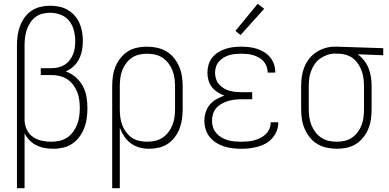

<svg xmlns="http://www.w3.org/2000/svg" viewBox="-20 -773 2040 1008"><path d="M69 215V-535Q69 -561 72.5 -586.5Q76 -612 85 -636Q94 -660 109 -681Q124 -702 145.5 -716.5Q167 -731 192.5 -737Q218 -743 243 -743Q267 -743 291 -738Q315 -733 335.5 -721Q356 -709 372 -691Q388 -673 397.5 -651Q407 -629 411 -605.5Q415 -582 415 -558Q415 -533 410.5 -509Q406 -485 395 -463Q384 -441 366 -424.5Q348 -408 325 -398Q354 -388 377 -368Q400 -348 414.5 -321.5Q429 -295 434 -265Q439 -235 439 -205Q439 -179 435.5 -152.5Q432 -126 422.5 -101.5Q413 -77 397.5 -55.5Q382 -34 360 -19Q338 -4 312 2Q286 8 260 8Q237 8 214.5 4Q192 0 171.5 -10Q151 -20 135 -36.5Q119 -53 109 -73V215ZM247 -29Q269 -29 291 -33.5Q313 -38 331.5 -50Q350 -62 363.5 -80.5Q377 -99 385 -119.5Q393 -140 396 -162Q399 -184 399 -207Q399 -228 396 -249.5Q393 -271 385 -291Q377 -311 363.5 -328.5Q350 -346 332 -357.5Q314 -369 293 -374Q272 -379 250 -379H194V-415H250Q268 -415 285.5 -419Q303 -423 318.5 -432.5Q334 -442 345 -456Q356 -470 363 -486.5Q370 -503 372.5 -521Q375 -539 375 -557Q375 -585 368 -613Q361 -641 343.5 -663Q326 -685 299 -695.5Q272 -706 243 -706Q223 -706 202.5 -701Q182 -696 166 -683.5Q150 -671 138.5 -653.5Q127 -636 120.5 -616.5Q114 -597 111.5 -576.5Q109 -556 109 -535V-146V-140Q110 -115 121 -92Q132 -69 152.5 -54.5Q173 -40 197.5 -34.5Q222 -29 247 -29Z M569 215V-320Q569 -346 572.5 -372Q576 -398 586 -422.5Q596 -447 612.5 -468Q629 -489 651 -503Q673 -517 699 -522.5Q725 -528 751 -528Q777 -528 803.5 -522.5Q830 -517 853 -503.5Q876 -490 893 -469Q910 -448 920.5 -423.5Q931 -399 935 -373Q939 -347 939 -320V-200Q939 -174 935.5 -148.5Q932 -123 923 -99Q914 -75 898.5 -54Q883 -33 861.5 -18.5Q840 -4 814.5 2Q789 8 764 8Q738 8 713 1.5Q688 -5 667.5 -20Q647 -35 632.5 -56.5Q618 -78 609 -102V215ZM751 -29Q772 -29 793.5 -33.5Q815 -38 833 -50Q851 -62 864 -79Q877 -96 885 -116Q893 -136 896 -157.5Q899 -179 899 -200V-320Q899 -341 896 -362.5Q893 -384 885 -404Q877 -424 864 -441Q851 -458 833 -470Q815 -482 793.5 -486.5Q772 -491 751 -491Q730 -491 709 -486Q688 -481 671 -469Q654 -457 641.5 -440Q629 -423 621.5 -403Q614 -383 611.5 -362Q609 -341 609 -320V-200Q609 -179 611.5 -158Q614 -137 621.5 -117Q629 -97 641.5 -80Q654 -63 671 -51Q688 -39 709 -34Q730 -29 751 -29Z M1247 8Q1224 8 1201.5 5.5Q1179 3 1157 -4Q1135 -11 1115 -23.5Q1095 -36 1081 -53.5Q1067 -71 1060 -93.5Q1053 -116 1053 -139Q1053 -162 1060 -184Q1067 -206 1081.5 -223.5Q1096 -241 1116.5 -252.5Q1137 -264 1158 -271Q1139 -278 1122 -289Q1105 -300 1092.5 -316Q1080 -332 1074.5 -351.5Q1069 -371 1069 -392Q1069 -413 1075 -433.5Q1081 -454 1094 -470.5Q1107 -487 1125.5 -498.5Q1144 -510 1164 -516.5Q1184 -523 1205 -525.5Q1226 -528 1247 -528Q1268 -528 1288.5 -525.5Q1309 -523 1328.5 -517Q1348 -511 1366 -500Q1384 -489 1397.5 -473Q1411 -457 1418 -437Q1425 -417 1425 -397Q1425 -395 1425 -394Q1425 -393 1425 -392H1385Q1385 -393 1385 -393.5Q1385 -394 1385 -395Q1385 -411 1379 -426Q1373 -441 1362.5 -452.5Q1352 -464 1338 -471.5Q1324 -479 1309 -483.5Q1294 -488 1278.5 -489.5Q1263 -491 1247 -491Q1231 -491 1215 -489.5Q1199 -488 1183.5 -483.5Q1168 -479 1154 -470.5Q1140 -462 1129.5 -450Q1119 -438 1114 -422.5Q1109 -407 1109 -391Q1109 -375 1114 -359Q1119 -343 1130 -330.5Q1141 -318 1155 -309.5Q1169 -301 1185 -296.5Q1201 -292 1217.5 -290.5Q1234 -289 1250 -289H1304V-252H1250Q1232 -252 1214 -250Q1196 -248 1178.5 -243Q1161 -238 1144.5 -229Q1128 -220 1116 -206.5Q1104 -193 1098.5 -175.5Q1093 -158 1093 -139Q1093 -122 1098.5 -104.5Q1104 -87 1116 -73.5Q1128 -60 1143.5 -51Q1159 -42 1176.5 -37Q1194 -32 1211.5 -30.5Q1229 -29 1247 -29Q1264 -29 1281 -30.5Q1298 -32 1314.5 -36.5Q1331 -41 1346.5 -48.5Q1362 -56 1374.5 -68Q1387 -80 1394 -96Q1401 -112 1401 -129Q1401 -129 1401 -129.5Q1401 -130 1401 -131H1441Q1441 -130 1441 -129.5Q1441 -129 1441 -128Q1441 -106 1432.5 -85Q1424 -64 1409.5 -47.5Q1395 -31 1375.5 -20Q1356 -9 1334.5 -3Q1313 3 1291 5.5Q1269 8 1247 8ZM1243 -589 1216 -611 1333 -753 1367 -727Z M1749 8Q1723 8 1696.5 2.5Q1670 -3 1647 -16.5Q1624 -30 1607 -51Q1590 -72 1579.5 -96.5Q1569 -121 1565 -147Q1561 -173 1561 -200V-320Q1561 -346 1564.5 -371Q1568 -396 1577.5 -420Q1587 -444 1603 -464.5Q1619 -485 1640.5 -499Q1662 -513 1686.5 -520.5Q1711 -528 1737 -528Q1740 -528 1743.5 -528Q1747 -528 1750 -528L1992 -520V-483L1858 -488Q1877 -474 1892 -455Q1907 -436 1915.5 -413.5Q1924 -391 1927.5 -367.5Q1931 -344 1931 -320V-200Q1931 -174 1927.5 -148Q1924 -122 1914 -97.5Q1904 -73 1887.5 -52Q1871 -31 1849 -17Q1827 -3 1801 2.5Q1775 8 1749 8ZM1749 -29Q1770 -29 1791 -34Q1812 -39 1829 -51Q1846 -63 1858.5 -80Q1871 -97 1878.5 -117Q1886 -137 1888.5 -158Q1891 -179 1891 -200V-320Q1891 -340 1888.5 -360Q1886 -380 1879.5 -398.5Q1873 -417 1862.5 -434Q1852 -451 1836.5 -464Q1821 -477 1801.5 -483.5Q1782 -490 1763 -491H1750Q1747 -491 1744.5 -491.5Q1742 -492 1740 -492Q1719 -492 1699 -485Q1679 -478 1662 -466.5Q1645 -455 1633 -437.5Q1621 -420 1613.5 -401Q1606 -382 1603.5 -361.5Q1601 -341 1601 -320V-200Q1601 -179 1604 -157.5Q1607 -136 1615 -116Q1623 -96 1636 -79Q1649 -62 1667 -50Q1685 -38 1706.5 -33.5Q1728 -29 1749 -29Z"/></svg>

Font: Zed Sans Extralight
Style: Regular
Weight: 200
Designer: Belleve Invis
Foundry: Belleve Invis
Version: Version 1.0.0; ttfautohint (v1.8.4)